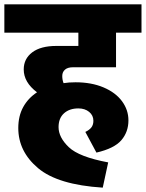

<svg xmlns="http://www.w3.org/2000/svg" viewBox="-40 -716 670 882"><path d="M246 -367Q246 -349 252 -334Q276 -338 307 -338Q380 -338 435.5 -314.5Q491 -291 520.5 -251Q550 -211 550 -163Q550 -110 517.5 -72Q485 -34 403 -15L352 -110Q371 -119 380 -131Q389 -143 389 -161Q389 -186 369.5 -202Q350 -218 320 -218Q279 -218 254 -195.5Q229 -173 229 -132Q229 -85 276 -40Q323 5 457 30L432 146Q226 133 135 56.5Q44 -20 44 -128Q44 -183 66.5 -224Q89 -265 130 -292Q69 -338 69 -397Q69 -446 108 -475.5Q147 -505 219 -505H320V-566H-20V-696H610V-566H493V-407H295Q271 -407 258.5 -396Q246 -385 246 -367Z"/></svg>

Font: FiraGO Heavy
Style: Regular
Weight: 900
Designer: bBox Type
Foundry: bBox Type GmbH
Version: Version 1.001